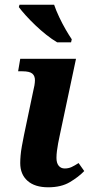

<svg xmlns="http://www.w3.org/2000/svg" viewBox="-20 -786 394 816"><path d="M185 10Q128 10 97 -17.5Q66 -45 66 -93Q66 -107 67.5 -125Q69 -143 73 -165Q77 -187 82 -212L121 -398Q128 -425 128.5 -444Q129 -463 117.5 -473Q106 -483 75 -483H57L66 -536H303L234 -211Q230 -193 227 -176.5Q224 -160 222 -144.5Q220 -129 220 -115Q220 -93 229.5 -81.5Q239 -70 255 -70Q271 -70 284 -76Q297 -82 314 -93L338 -59Q314 -34 277 -12Q240 10 185 10ZM223 -606Q201 -619 177 -638Q153 -657 130 -679Q107 -701 89 -721Q71 -741 60 -756L63 -766H210Q218 -742 231.5 -713.5Q245 -685 259.5 -660Q274 -635 285 -619L282 -606Z"/></svg>

Font: Noto Serif
Style: Italic
Weight: 400
Italic angle: -12°
Designer: Monotype Design Team
Foundry: Monotype Imaging Inc.
Version: Version 2.013